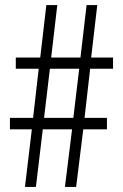

<svg xmlns="http://www.w3.org/2000/svg" viewBox="-20 -734 482 754"><path d="M334 -464H424V-508H338L362 -714H320L296 -508H181L205 -714H162L138 -508H42V-464H132L110 -271H19V-226H105L78 0H121L148 -226H263L235 0H279L307 -226H400V-271H312ZM153 -271 176 -464H291L268 -271Z"/></svg>

Font: Noto Sans Lao ExtraCondensed Light
Style: Regular
Weight: 300
Width: 2
Designer: Monotype Design Team
Foundry: Monotype Imaging Inc.
Version: Version 2.003